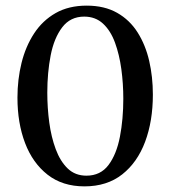

<svg xmlns="http://www.w3.org/2000/svg" viewBox="-20 -650 603 682"><path d="M523 -314Q523 -220 495.5 -146.5Q468 -73 414 -30.5Q360 12 280 12Q202 12 149 -29.5Q96 -71 69 -142Q42 -213 42 -303Q42 -368 56.5 -426.5Q71 -485 101 -531Q131 -577 177.5 -603.5Q224 -630 288 -630Q351 -630 396 -604.5Q441 -579 469 -534.5Q497 -490 510 -433.5Q523 -377 523 -314ZM279 -591Q230 -591 201 -553Q172 -515 160 -453.5Q148 -392 148 -321Q148 -267 155 -215Q162 -163 178 -120Q194 -77 220.5 -51.5Q247 -26 287 -26Q337 -26 365.5 -64Q394 -102 406 -164.5Q418 -227 418 -299Q418 -353 411 -404.5Q404 -456 388.5 -498.5Q373 -541 346 -566Q319 -591 279 -591Z"/></svg>

Font: Tiro Devanagari Hindi
Style: Regular
Weight: 400
Designer: Devanagari: John Hudson & Fiona Ross. Latin: John Hudson.
Foundry: Tiro Typeworks Ltd.
Version: Version 1.52